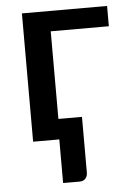

<svg xmlns="http://www.w3.org/2000/svg" viewBox="-51 -549 519 760"><g transform="rotate(-5 209.0 -168.5)"><path d="M403.3 -509.8V-429.2H172.4V-81.1H266.1V140.6Q266.1 154.8 257.3 164.6Q249 173.3 235.4 173.3H168.9V0H64.9V-509.8Z"/></g></svg>

Font: Lato-SemiBold
Style: Regular
Weight: 500
Designer: Lukasz Dziedzic with Adam Twardoch and Botio Nikoltchev
Foundry: tyPoland Lukasz Dziedzic
Version: ""